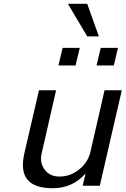

<svg xmlns="http://www.w3.org/2000/svg" viewBox="-20 -973 658 1006"><path d="M291 -47.9H292Q348.1 -47.9 394.8 -85Q441.4 -122.1 454.1 -178.2L527.8 -500H618.2L502.9 0H413.1L428.2 -64Q359.9 13.2 256.8 13.2Q160.6 13.2 123.5 -32.2Q86.4 -77.6 107.9 -170.9L184.1 -500H273.9L198.2 -168.9Q187 -119.6 214.4 -83.7Q241.7 -47.9 291 -47.9ZM376 -629.9H286.1L308.1 -722.2H397.9ZM576.2 -629.9H485.8L507.8 -722.2H598.1ZM498 -782.2H437L335.9 -953.1H437Z"/></svg>

Font: Perun
Style: Italic
Weight: 400
Italic angle: -12°
Foundry: Stefan Peev, Context Ltd
Version: Version 001.000